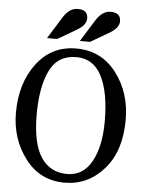

<svg xmlns="http://www.w3.org/2000/svg" viewBox="-63 -1018 821 1081"><g transform="rotate(5 347.5 -477.5)"><path d="M342.3 12.7Q203.6 12.7 119.9 -97.9Q36.1 -208.5 36.1 -355.5Q36.1 -522.9 120.1 -634.3Q204.1 -745.6 343.3 -745.6Q484.4 -745.6 569.8 -635Q655.3 -524.4 655.3 -369.1Q655.3 -192.9 564.9 -90.1Q474.6 12.7 342.3 12.7ZM353 -37.1Q443.8 -37.1 491.2 -123.8Q538.6 -210.4 538.6 -349.1Q538.6 -514.6 491.7 -606Q444.8 -697.3 349.1 -697.3Q242.7 -697.3 198 -604.2Q153.3 -511.2 153.3 -356.4Q153.3 -192.4 205.3 -114.7Q257.3 -37.1 353 -37.1ZM231.4 -789.6H173.8L248 -908.7Q283.7 -968.3 332 -968.3Q389.6 -968.3 389.6 -919.4Q389.6 -880.4 332.5 -848.6ZM417 -789.6H359.4L433.6 -908.7Q469.7 -968.3 517.6 -968.3Q575.2 -968.3 575.2 -919.4Q575.2 -880.4 518.1 -848.6Z"/></g></svg>

Font: Munson
Style: Regular
Weight: 400
Designer: Paul James MIller
Foundry: High-Logic / Made with FontCreator
Version: Version 2.10;May 5, 2019;FontCreator 11.5.0.2430 64-bit